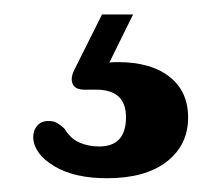

<svg xmlns="http://www.w3.org/2000/svg" viewBox="-20 -28 318 272"><path d="M124.5 -7.5H168.5L135 60.5Q140.5 60 147 60Q194 60 220.2 80.8Q246.5 101.5 246.5 138.5Q246.5 177.5 216.2 201Q186 224.5 131.5 224.5Q85.5 224.5 57 207.5Q28.5 190.5 27 167Q27 156.5 32.8 150Q38.5 143.5 47.5 143.5Q55 143 60.8 146.2Q66.5 149.5 71.5 154.5Q79.5 168 92.2 173.8Q105 179.5 120.5 179.5Q158.5 179.5 158.5 138Q158.5 99 116 99H99.5Q86.5 99 83 91Q79.5 83 85 71.5Z"/></svg>

Font: Fraunces 9pt S050 SemiBold
Style: Regular
Weight: 600
Version: Version 1.000; ttfautohint (v1.8.3)